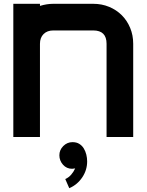

<svg xmlns="http://www.w3.org/2000/svg" viewBox="-20 -720 770 1009"><path d="M680 0H540V-490Q540 -560 470 -560H260Q228 -560 209 -541Q190 -522 190 -490V0H50V-700H190V-689Q226 -700 260 -700H470Q515 -700 553.5 -684Q592 -668 620 -640Q648 -612 664 -573.5Q680 -535 680 -490ZM292 96Q292 68 312.5 47.5Q333 27 361 27Q382 27 396.5 36Q411 45 420 59.5Q429 74 433.5 92Q438 110 438 128Q438 174 412 212.5Q386 251 344 269L323 221Q341 213 354 198Q367 183 375 165Q365 167 359 167Q330 167 311 145.5Q292 124 292 96Z"/></svg>

Font: CAT North
Style: Regular
Weight: 400
Designer: Peter Wiegel
Foundry: Peter Wiegel
Version: Version 1.000